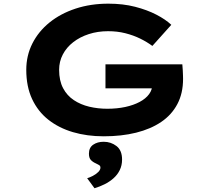

<svg xmlns="http://www.w3.org/2000/svg" viewBox="-20 -734 1138 1048"><path d="M545.7 10Q455.3 10 378.2 -12.7Q301.2 -35.4 244.1 -80.4Q187 -125.4 155.2 -193.5Q123.4 -261.6 123.4 -352.9Q123.4 -430.7 156.7 -496.6Q190 -562.5 250.3 -611.3Q310.7 -660 392.6 -687Q474.6 -714 571.5 -714Q651.5 -714 717.4 -697Q783.4 -680 833.7 -653.9Q884.1 -627.8 915 -598.5L811.7 -483.3Q781.4 -505.6 744.8 -523.5Q708.2 -541.4 664.5 -552.5Q620.9 -563.7 569.8 -563.7Q513.1 -563.7 464.5 -547.8Q415.9 -532 379.6 -503.7Q343.2 -475.5 323 -436.9Q302.7 -398.3 302.7 -352.9Q302.7 -293.8 324.2 -253Q345.7 -212.3 382.8 -187.6Q419.9 -162.9 467.1 -151.6Q514.2 -140.4 565.6 -140.4Q618.6 -140.4 663.8 -150.1Q708.9 -159.9 742.3 -177.7Q775.7 -195.4 794 -220.4Q812.3 -245.4 811 -275.4L810.6 -293.6L834 -252H555.7V-382.9H975.2Q976.6 -367.9 977.6 -350.5Q978.6 -333.2 978.9 -320.1Q979.2 -307 979.2 -303Q979.2 -224.6 948.1 -165.9Q917.1 -107.1 859.9 -68.4Q802.6 -29.6 723 -9.8Q643.3 10 545.7 10ZM495.9 293.5 455.8 238.9Q469.8 234.7 486.4 226.2Q503 217.6 515.6 205.5Q528.2 193.4 528.2 181.2Q528.2 171.6 521.3 167.4Q514.4 163.3 503.6 158Q486.1 150.4 475.7 139Q465.4 127.6 465.4 104.9Q465.4 71.7 488.7 55.8Q512 39.8 545.9 39.8Q585.5 39.8 615.9 63.2Q646.3 86.6 646.3 136.9Q646.3 168.7 633.7 194.3Q621.2 220 599.3 239.3Q577.4 258.6 550.6 271.8Q523.8 285.1 495.9 293.5Z"/></svg>

Font: Lexend Zetta
Style: Regular
Weight: 400
Designer: Bonnie Shaver-Troup, Thomas Jockin
Foundry: Lexend
Version: Version 1.007